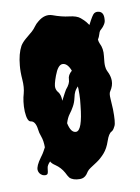

<svg xmlns="http://www.w3.org/2000/svg" viewBox="-87 -795 653 898"><g transform="rotate(-10 239.0 -345.5)"><path d="M438.5 -710.9Q465.8 -707 461.9 -668.9Q461.9 -658.2 454.6 -647Q447.3 -635.7 442.4 -631.8Q437.5 -627.9 433.1 -623Q428.7 -618.2 425.3 -606Q421.9 -593.8 415 -583Q416 -572.3 419.9 -563.5Q433.6 -537.1 429.2 -502.4Q424.8 -467.8 426.3 -453.6Q427.7 -439.5 431.2 -432.6Q434.6 -425.8 437.5 -418.9Q445.3 -400.4 445.3 -381.8Q445.3 -358.4 429.7 -335Q422.9 -326.2 424.8 -300.8Q426.8 -275.4 427.7 -250Q428.7 -186.5 420.9 -171.4Q413.1 -156.2 409.7 -153.3Q406.2 -150.4 403.3 -148.4Q388.7 -141.6 377.4 -107.9Q366.2 -74.2 347.7 -53.2Q329.1 -32.2 309.1 -19Q289.1 -5.9 277.8 1.5Q266.6 8.8 261.7 15.6Q256.8 22.5 252 29.3Q239.3 44.9 219.7 44.9Q186.5 44.9 170.9 29.3Q164.1 20.5 156.2 3.9Q141.6 -22.5 117.2 -39.1Q100.6 -49.8 95.7 -60.5Q80.1 -44.9 79.1 -32.2Q77.1 -9.8 73.7 -5.4Q70.3 -1 63.5 -1Q56.6 -1 49.8 -3.9Q33.2 -12.7 31.2 -30.3Q29.3 -49.8 56.6 -86.9Q68.4 -102.5 73.7 -112.8Q79.1 -123 83 -129.9Q83 -161.1 75.2 -182.1Q67.4 -203.1 66.4 -216.8Q61.5 -257.8 39.1 -260.7Q22.5 -262.7 19.5 -310.5Q18.6 -335 21.5 -356.9Q24.4 -378.9 29.3 -394.5Q37.1 -422.9 34.2 -460.4Q31.2 -498 34.2 -527.3Q39.1 -582 57.6 -616.2Q66.4 -630.9 83.5 -645.5Q100.6 -660.2 117.2 -673.8Q127.9 -683.6 135.7 -694.8Q143.6 -706.1 156.2 -715.8Q190.4 -744.1 224.6 -732.4Q266.6 -716.8 301.8 -712.9Q336.9 -709 353 -695.3Q369.1 -681.6 376 -672.9Q382.8 -664.1 384.3 -661.6Q385.7 -659.2 387.7 -657.2Q410.2 -702.1 419.4 -707.5Q428.7 -712.9 438.5 -710.9ZM227.5 -378.9Q249 -403.3 249 -423.3Q249 -443.4 269.5 -460.9Q254.9 -499 231.4 -499Q210 -499 192.4 -451.2Q176.8 -409.2 179.2 -395Q181.6 -380.9 189.5 -373Q201.2 -358.4 201.2 -330.1Q222.7 -372.1 227.5 -378.9ZM205.1 -222.7Q214.8 -175.8 239.3 -175.8Q269.5 -175.8 281.2 -293Q285.2 -325.2 285.2 -345.7V-372.1Q285.2 -377.9 284.2 -383.8Q280.3 -378.9 276.9 -375Q273.4 -371.1 268.6 -362.3Q263.7 -353.5 259.3 -333Q254.9 -312.5 245.1 -294.9Q235.4 -277.3 224.1 -262.7Q212.9 -248 205.1 -222.7Z"/></g></svg>

Font: Creepster Caps
Style: Regular
Weight: 400
Designer: Font Diner, Inc
Foundry: Font Diner, Inc
Version: Version 1.000